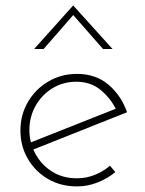

<svg xmlns="http://www.w3.org/2000/svg" viewBox="-20 -659 517 686"><path d="M255 7Q197 7 151.5 -19.5Q106 -46 79.5 -91.5Q53 -137 53 -193Q53 -249 80 -295Q107 -341 153 -368Q199 -395 255 -395Q322 -395 367.5 -356.5Q413 -318 434 -258L92 -122L82 -147L405 -275L397 -263Q378 -305 341.5 -336Q305 -367 253 -367Q206 -367 168 -344Q130 -321 107.5 -281.5Q85 -242 85 -194Q85 -149 106.5 -109.5Q128 -70 166 -46Q204 -22 255 -22Q289 -22 319.5 -34.5Q350 -47 373 -67L392 -44Q364 -21 328.5 -7Q293 7 255 7ZM348 -484 234 -614 251 -616 136 -484H102L241 -639H242L382 -484Z"/></svg>

Font: Josefin Sans Thin ExtraLight
Style: Regular
Weight: 250
Version: Version 2.001